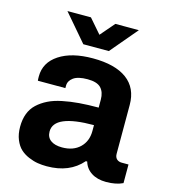

<svg xmlns="http://www.w3.org/2000/svg" viewBox="-110 -810 799 909"><g transform="rotate(15 290.0 -355.5)"><path d="M107.9 -723.1H223.1L283.2 -653.8L342.8 -723.1H458L346.2 -590.8H221.2ZM203.1 12.2Q179.7 12.2 158.4 8.8Q137.2 5.4 113.5 -4.6Q89.8 -14.6 72.8 -30.3Q55.7 -45.9 44.4 -73.2Q33.2 -100.6 33.2 -136.2Q33.2 -172.4 43.9 -200.7Q54.7 -229 75.9 -248.8Q97.2 -268.6 125.5 -282.7Q153.8 -296.9 192.9 -304.9Q231.9 -313 274.4 -316.4Q316.9 -319.8 369.1 -319.8V-358.9Q369.1 -395.5 349.9 -415.8Q330.6 -436 284.2 -436Q237.3 -436 215.1 -419.9Q192.9 -403.8 192.9 -379.9V-368.2H58.1Q57.1 -374 57.1 -389.2Q57.1 -457.5 118.4 -497.8Q179.7 -538.1 283.2 -538.1Q392.1 -538.1 450 -495.4Q507.8 -452.6 507.8 -370.1V-130.9Q507.8 -113.8 517.3 -105Q526.9 -96.2 542 -96.2H575.2V-4.9Q542 11.2 493.2 11.2Q450.2 11.2 421.1 -7.6Q392.1 -26.4 382.8 -59.1H376Q314.5 12.2 203.1 12.2ZM250 -92.8Q304.7 -92.8 336.9 -123.8Q369.1 -154.8 369.1 -205.1V-233.9Q173.8 -233.9 173.8 -150.9Q173.8 -122.6 193.8 -107.7Q213.9 -92.8 250 -92.8Z"/></g></svg>

Font: Archivo
Style: Bold
Weight: 700
Designer: Hector Gatti
Foundry: Omnibus-Type
Version: Version 2.001